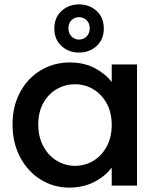

<svg xmlns="http://www.w3.org/2000/svg" viewBox="-20 -844 718 873"><path d="M452 -714Q452 -665 419.5 -635Q387 -605 339 -605Q292 -605 259.5 -635Q227 -665 227 -714Q227 -764 259.5 -794Q292 -824 339 -824Q387 -824 419.5 -794Q452 -764 452 -714ZM388 -715Q388 -738 374 -752Q360 -766 339 -766Q319 -766 305 -752Q291 -738 291 -715Q291 -693 305 -678.5Q319 -664 339 -664Q360 -664 374 -678.5Q388 -693 388 -715ZM37 -278Q37 -361 71.5 -425Q106 -489 165.5 -524.5Q225 -560 297 -560Q362 -560 410.5 -534.5Q459 -509 488 -471V-551H603V0H488V-82Q459 -43 409 -17Q359 9 295 9Q224 9 165 -27.5Q106 -64 71.5 -129.5Q37 -195 37 -278ZM488 -276Q488 -333 464.5 -375Q441 -417 403 -439Q365 -461 321 -461Q277 -461 239 -439.5Q201 -418 177.5 -376.5Q154 -335 154 -278Q154 -221 177.5 -178Q201 -135 239.5 -112.5Q278 -90 321 -90Q365 -90 403 -112Q441 -134 464.5 -176.5Q488 -219 488 -276Z"/></svg>

Font: Fz Poppins Med
Style: Regular
Weight: 500
Designer: Ninad Kale (Devanagari), Jonny Pinhorn (Latin)
Foundry: Indian Type Foundry
Version: Vit hóa bi Vntype.Com & FontZin.Com